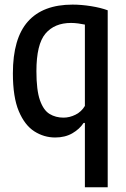

<svg xmlns="http://www.w3.org/2000/svg" viewBox="-20 -572 534 812"><path d="M339 220V-52H333.5Q316.5 -26 285.8 -8.2Q255 9.5 213.5 9.5Q166 9.5 125.2 -16.5Q84.5 -42.5 59.5 -101.8Q34.5 -161 34.5 -262Q34.5 -409.5 98 -481Q161.5 -552.5 287 -552.5Q324 -552.5 364.8 -546Q405.5 -539.5 435.5 -528.5V220ZM248.5 -74.5Q274.5 -74.5 299.5 -87Q324.5 -99.5 339 -124V-468Q327.5 -470.5 311.2 -472.8Q295 -475 280.5 -475Q210.5 -475 172.2 -429.8Q134 -384.5 134 -271Q134 -190.5 149 -148Q164 -105.5 189.8 -90Q215.5 -74.5 248.5 -74.5Z"/></svg>

Font: Encode Sans Condensed Condensed Medium
Style: Regular
Weight: 500
Width: 3
Designer: Multiple Designers
Foundry: Impallari Type
Version: Version 3.000; ttfautohint (v1.8.3) -l 8 -r 50 -G 200 -x 14 